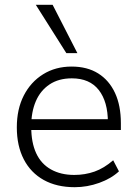

<svg xmlns="http://www.w3.org/2000/svg" viewBox="-20 -771 567 799"><path d="M291 8Q216 8 162 -22Q108 -52 79 -108Q50 -164 50 -241Q50 -317 79 -373.5Q108 -430 159.5 -462Q211 -494 278 -494Q343 -494 388.5 -465.5Q434 -437 458.5 -384.5Q483 -332 483 -258V-230H94V-275H445L429 -262Q429 -348 391 -396.5Q353 -445 279 -445Q224 -445 186 -419.5Q148 -394 129 -349.5Q110 -305 110 -247V-242Q110 -178 130.5 -133.5Q151 -89 192 -66Q233 -43 289 -43Q334 -43 373.5 -57Q413 -71 451 -104L475 -58Q443 -28 393 -10Q343 8 291 8ZM256 -550 129 -751H199L302 -550Z"/></svg>

Font: Nunito Sans 12pt Light
Style: Regular
Weight: 300
Designer: Vernon Adams
Foundry: Vernon Adams
Version: Version 3.101;gftools[0.9.27]